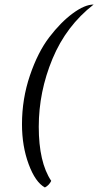

<svg xmlns="http://www.w3.org/2000/svg" viewBox="-20 -740 433 847"><path d="M393 -720Q272 -626 211.5 -480.5Q151 -335 151 -181Q151 -24 206 58Q196 78 178 87Q136 64 106.5 -15.5Q77 -95 77 -192Q77 -304 112 -407Q147 -510 197.5 -576Q248 -642 301 -681Q354 -720 393 -720Z"/></svg>

Font: Dancing Script
Style: Bold
Weight: 700
Designer: Pablo Impallari
Foundry: Pablo Impallari. www.impallari.com Igino Marini. www.ikern.com
Version: Version 1.002